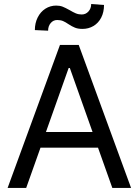

<svg xmlns="http://www.w3.org/2000/svg" viewBox="-20 -929 686 949"><path d="M17.6 0 276.4 -707H369.1L627.9 0H535.2L464.4 -199.2H180.2L109.4 0ZM437.5 -276.4 325.2 -592.8H319.3L207 -276.4ZM257.8 -901.4Q275.9 -901.4 289.6 -896Q303.2 -890.6 324.2 -878.9Q341.3 -868.7 354.7 -863Q368.2 -857.4 383.8 -857.4Q403.8 -857.4 417.2 -872.3Q430.7 -887.2 430.7 -909.2L494.1 -904.3Q494.1 -868.7 480.2 -841.8Q466.3 -814.9 441.9 -800.5Q417.5 -786.1 387.7 -786.1Q365.7 -786.1 350.6 -792.2Q335.4 -798.3 318.4 -809.6Q303.7 -819.8 291.5 -825Q279.3 -830.1 262.7 -830.1Q243.2 -830.1 230.5 -814.9Q217.8 -799.8 217.8 -777.3L152.3 -780.3Q152.3 -814.9 166.3 -842.8Q180.2 -870.6 204.3 -886Q228.5 -901.4 257.8 -901.4Z"/></svg>

Font: WEMIX Pretendard
Style: Regular
Weight: 400
Designer: Base glyphs from Inter by Rasmus Andersson; Hangeul glyphs from Noto Sans CJK(Source Han Sans) by Jang Soo-young and Kan
Foundry: Kil Hyung-jin
Version: Version 1.000